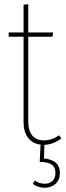

<svg xmlns="http://www.w3.org/2000/svg" viewBox="-20 -672 309 904"><path d="M262 141Q262 175 241.5 193.5Q221 212 191 212Q159 212 134 194L144 178Q165 193 191 193Q213 193 227 180Q241 167 241 141Q241 115 223.5 103Q206 91 167 90L171 9Q133 4 112 -23.5Q91 -51 91 -97V-499H21V-519H91V-650L113 -652V-519H230L227 -499H113V-98Q113 -57 132 -34Q151 -11 187 -11Q224 -11 258 -35L269 -20Q229 9 189 10L187 74Q262 82 262 141Z"/></svg>

Font: Fira Sans Extra Condensed Thin
Style: Regular
Weight: 250
Width: 1
Designer: Carrois Corporate & Edenspiekermann AG
Foundry: Carrois Corporate GbR & Edenspiekermann AG
Version: Version 4.203